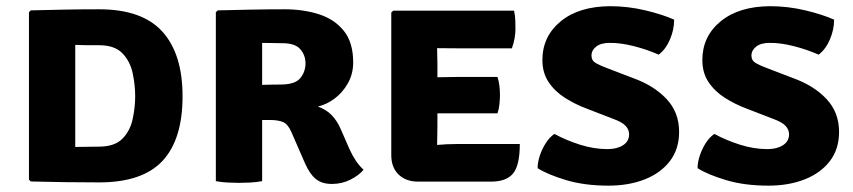

<svg xmlns="http://www.w3.org/2000/svg" viewBox="-20 -585 2756 620"><path d="M569.5 -274Q569.5 -135 504.8 -65.5Q440 4 300 4Q241 4 189.5 3.2Q138 2.5 79.5 1L73.5 -5V-545.5L79.5 -551.5Q138 -553 189.5 -554Q241 -555 300 -555Q439 -555 504.2 -483Q569.5 -411 569.5 -274ZM416.5 -274Q416.5 -311.5 408.2 -349.5Q400 -387.5 375 -413.2Q350 -439 299.5 -439Q277 -439 260.5 -439Q244 -439 223 -440V-110.5Q245 -110.5 261 -111Q277 -111.5 299.5 -111.5Q350 -111.5 375 -136.8Q400 -162 408.2 -199.8Q416.5 -237.5 416.5 -274Z M1120.5 -383.5Q1120.5 -346 1103.2 -315.8Q1086 -285.5 1059.8 -266.2Q1033.5 -247 1006.5 -241Q1033 -231.5 1050.8 -213.5Q1068.5 -195.5 1081 -166.5L1108.5 -103.5Q1117.5 -83.5 1129 -66.2Q1140.5 -49 1154 -37Q1140 -19.5 1112.2 -5.2Q1084.5 9 1052 9Q1019.5 9 1000 -6.8Q980.5 -22.5 965 -57.5L920.5 -159.5Q909.5 -184.5 893.8 -191Q878 -197.5 852 -197.5H826.5V0Q807.5 3.5 787.2 4.5Q767 5.5 752.5 5.5Q739 5.5 717 4.5Q695 3.5 677 0V-545.5L683 -551.5Q742 -553 794.5 -554Q847 -555 899 -555Q959.5 -555 1009.8 -539Q1060 -523 1090.2 -485.5Q1120.5 -448 1120.5 -383.5ZM826.5 -446.5V-311Q845 -311.5 861.2 -311.8Q877.5 -312 885.5 -312Q933 -312 949.8 -332.8Q966.5 -353.5 966.5 -380.5Q966.5 -406.5 949.8 -426Q933 -445.5 892 -445.5Q874 -445.5 859.5 -446Q845 -446.5 826.5 -446.5Z M1658.5 -120Q1658.5 -51.5 1637 -25Q1615.5 1.5 1565 1.5H1331Q1290.5 1.5 1267 -21.5Q1243.5 -44.5 1243.5 -84V-544.5L1249.5 -550.5H1640Q1643.5 -534 1644 -519Q1644.5 -504 1644.5 -491Q1644.5 -478.5 1641.8 -462Q1639 -445.5 1633 -429H1454Q1432.5 -429 1391.5 -429.5Q1391.5 -414.5 1392 -403.2Q1392.5 -392 1392.5 -376.5V-335.5Q1433 -336.5 1454 -336.5H1586.5Q1591 -323 1592.8 -306.5Q1594.5 -290 1594.5 -278.5Q1594.5 -265.5 1592.8 -248.8Q1591 -232 1586.5 -219H1454Q1445 -219 1428 -219Q1411 -219 1392.5 -219V-176.5Q1392.5 -159 1392 -147Q1391.5 -135 1391.5 -118V-117Q1408.5 -118.5 1423.2 -119.2Q1438 -120 1459.5 -120Z M1716 -42Q1716 -60.5 1723.2 -82.5Q1730.5 -104.5 1743 -123.8Q1755.5 -143 1770.5 -152.5Q1807 -132.5 1852.2 -118Q1897.5 -103.5 1942 -103.5Q1972 -103.5 1991.8 -116Q2011.5 -128.5 2011.5 -151.5Q2011.5 -166.5 2000 -178.8Q1988.5 -191 1960.5 -201L1876.5 -233.5Q1837.5 -248 1804.8 -268.8Q1772 -289.5 1751.8 -319.5Q1731.5 -349.5 1731.5 -391Q1731.5 -467.5 1790.5 -516Q1849.5 -564.5 1950.5 -565Q2007 -565 2063 -551.8Q2119 -538.5 2157 -521.5Q2157 -489.5 2143.5 -457.8Q2130 -426 2107 -408.5Q2070 -425 2026.8 -436Q1983.5 -447 1948.5 -446.5Q1920.5 -446.5 1905.2 -434.5Q1890 -422.5 1890 -405.5Q1890 -389.5 1904.2 -381.2Q1918.5 -373 1940.5 -365L2024 -333Q2092 -308.5 2132.5 -265.2Q2173 -222 2173 -159Q2173 -103.5 2143.2 -64.8Q2113.5 -26 2062 -5.8Q2010.5 14.5 1945 14.5Q1867.5 14.5 1807.8 -3.5Q1748 -21.5 1716 -42Z M2232.5 -42Q2232.5 -60.5 2239.8 -82.5Q2247 -104.5 2259.5 -123.8Q2272 -143 2287 -152.5Q2323.5 -132.5 2368.8 -118Q2414 -103.5 2458.5 -103.5Q2488.5 -103.5 2508.2 -116Q2528 -128.5 2528 -151.5Q2528 -166.5 2516.5 -178.8Q2505 -191 2477 -201L2393 -233.5Q2354 -248 2321.2 -268.8Q2288.5 -289.5 2268.2 -319.5Q2248 -349.5 2248 -391Q2248 -467.5 2307 -516Q2366 -564.5 2467 -565Q2523.5 -565 2579.5 -551.8Q2635.5 -538.5 2673.5 -521.5Q2673.5 -489.5 2660 -457.8Q2646.5 -426 2623.5 -408.5Q2586.5 -425 2543.2 -436Q2500 -447 2465 -446.5Q2437 -446.5 2421.8 -434.5Q2406.5 -422.5 2406.5 -405.5Q2406.5 -389.5 2420.8 -381.2Q2435 -373 2457 -365L2540.5 -333Q2608.5 -308.5 2649 -265.2Q2689.5 -222 2689.5 -159Q2689.5 -103.5 2659.8 -64.8Q2630 -26 2578.5 -5.8Q2527 14.5 2461.5 14.5Q2384 14.5 2324.2 -3.5Q2264.5 -21.5 2232.5 -42Z"/></svg>

Font: Signika Negative SC
Style: Bold
Weight: 700
Designer: Anna Giedryś
Foundry: Anna Giedryś
Version: Version 2.000; ttfautohint (v1.8.3) -l 8 -r 50 -G 200 -x 9 -